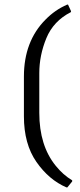

<svg xmlns="http://www.w3.org/2000/svg" viewBox="-20 -669 349 835"><path d="M84 -335.9Q84 -489.7 178.2 -584Q219.2 -626 272 -648.9H275.9L289.1 -620.1L288.1 -616.2Q212.4 -577.6 181.6 -502.9Q150.9 -428.2 150.9 -351.1V-178.2Q150.9 -36.1 222.2 51.8Q254.4 91.8 293.9 115.2V120.1L272.9 146H269Q192.9 113.3 138.4 35.2Q84 -43 84 -163.1Z"/></svg>

Font: Alegreya-Regular
Style: Regular
Weight: 400
Designer: Juan Pablo del Peral
Foundry: Juan Pablo del Peral
Version: Version 1.003